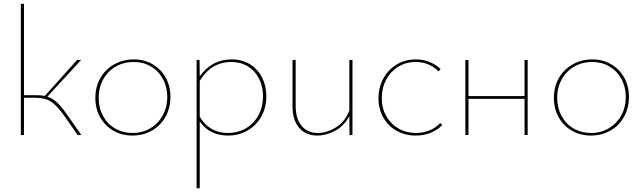

<svg xmlns="http://www.w3.org/2000/svg" viewBox="-20 -732 3479 1041"><path d="M421 0H401L332 -99Q290 -159 257.5 -180.5Q225 -202 171 -202H110V0H93V-710L110 -712V-216H174Q203 -216 223 -212L398 -407H420L237 -208Q267 -198 291.5 -174.5Q316 -151 347 -106Z M497 -201Q497 -261 524 -308.5Q551 -356 599 -383Q647 -410 706 -410Q762 -410 807.5 -383.5Q853 -357 878.5 -311Q904 -265 904 -207Q904 -147 877.5 -99Q851 -51 803.5 -24Q756 3 697 3Q640 3 594.5 -23.5Q549 -50 523 -96.5Q497 -143 497 -201ZM887 -206Q887 -260 863.5 -303.5Q840 -347 798.5 -371.5Q757 -396 705 -396Q651 -396 607.5 -371Q564 -346 539.5 -301.5Q515 -257 515 -202Q515 -147 538.5 -103.5Q562 -60 604 -35.5Q646 -11 698 -11Q752 -11 795 -36.5Q838 -62 862.5 -106.5Q887 -151 887 -206Z M1424 -210Q1424 -149 1397 -100.5Q1370 -52 1322.5 -24.5Q1275 3 1216 3Q1168 3 1128.5 -16Q1089 -35 1063 -74V288L1046 289V-406L1062 -408L1063 -318Q1128 -410 1236 -410Q1292 -410 1334.5 -384Q1377 -358 1400.5 -312.5Q1424 -267 1424 -210ZM1406 -209Q1406 -263 1384.5 -305.5Q1363 -348 1324 -372Q1285 -396 1234 -396Q1126 -396 1063 -294V-99Q1088 -56 1126.5 -33.5Q1165 -11 1215 -11Q1270 -11 1313.5 -36.5Q1357 -62 1381.5 -107.5Q1406 -153 1406 -209Z M1891 -408V-1L1875 1L1874 -103Q1847 -50 1798 -23.5Q1749 3 1700 3Q1638 3 1602 -39Q1566 -81 1566 -156V-406L1583 -408V-159Q1583 -89 1615 -50Q1647 -11 1703 -11Q1753 -11 1802.5 -42Q1852 -73 1874 -133V-406Z M2032 -199Q2032 -258 2058.5 -306.5Q2085 -355 2131 -382.5Q2177 -410 2234 -410Q2312 -410 2369 -358L2358 -345Q2307 -396 2234 -396Q2181 -396 2139 -370Q2097 -344 2073.5 -299.5Q2050 -255 2050 -200Q2050 -145 2074.5 -102Q2099 -59 2141 -35Q2183 -11 2236 -11Q2275 -11 2309 -25Q2343 -39 2367 -65L2378 -54Q2351 -26 2314 -11.5Q2277 3 2235 3Q2177 3 2131 -22.5Q2085 -48 2058.5 -94.5Q2032 -141 2032 -199Z M2841 -407V0H2824V-196H2520V0H2503V-406L2520 -407V-211H2824V-406Z M2983 -201Q2983 -261 3010 -308.5Q3037 -356 3085 -383Q3133 -410 3192 -410Q3248 -410 3293.5 -383.5Q3339 -357 3364.5 -311Q3390 -265 3390 -207Q3390 -147 3363.5 -99Q3337 -51 3289.5 -24Q3242 3 3183 3Q3126 3 3080.5 -23.5Q3035 -50 3009 -96.5Q2983 -143 2983 -201ZM3373 -206Q3373 -260 3349.5 -303.5Q3326 -347 3284.5 -371.5Q3243 -396 3191 -396Q3137 -396 3093.5 -371Q3050 -346 3025.5 -301.5Q3001 -257 3001 -202Q3001 -147 3024.5 -103.5Q3048 -60 3090 -35.5Q3132 -11 3184 -11Q3238 -11 3281 -36.5Q3324 -62 3348.5 -106.5Q3373 -151 3373 -206Z"/></svg>

Font: Ysabeau Infant Thin
Style: Regular
Weight: 200
Designer: Christian Thalmann (Catharsis Fonts)
Version: Version 0.003